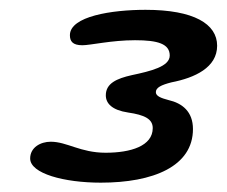

<svg xmlns="http://www.w3.org/2000/svg" viewBox="-20 -630 474 401"><path d="M190.5 -248.5C300 -248.5 383 -282.5 383 -360.5C383 -397 360.5 -414.5 332 -421C317 -425 305.5 -429 305.5 -437.5C305.5 -447 316.5 -452.5 338 -458C387 -467.5 433.5 -489 433.5 -534.5C433.5 -580 385 -609.5 284 -609.5C213.5 -609.5 126 -596 126 -556.5C126 -544 131.5 -535.5 152 -535.5C169 -535.5 213 -546 262 -546C309.5 -546 334.5 -538.5 334.5 -514C334.5 -491 295 -481.5 255 -473C224 -466 201 -456 201 -431C201 -414 214 -400 247.5 -395C282 -390 299 -381.5 299 -362.5C299 -325 253 -311 200.5 -311C148 -311 120 -334 86 -334C64.5 -334 43 -322 43 -299C43 -267.5 114 -248.5 190.5 -248.5Z"/></svg>

Font: Gluten
Style: Italic
Weight: 400
Italic angle: -13°
Designer: Tyler Finck
Foundry: Etcetera Type Company
Version: Version 0.920